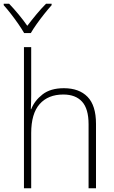

<svg xmlns="http://www.w3.org/2000/svg" viewBox="-46 -1014 615 1034"><path d="M122 -760V-504Q122 -482 121.5 -464.5Q121 -447 120 -426H122Q140 -472 183 -505.5Q226 -539 298 -539Q380 -539 425.5 -492.5Q471 -446 471 -347V0H431V-345Q431 -428 396 -466.5Q361 -505 295 -505Q213 -505 167.5 -453.5Q122 -402 122 -297V0H83V-760ZM232 -994V-986Q214 -966 192.5 -939Q171 -912 151.5 -884.5Q132 -857 120 -836H84Q72 -857 53 -884.5Q34 -912 13 -939Q-8 -966 -26 -986V-994H3Q28 -968 54.5 -936Q81 -904 101 -875Q123 -904 149.5 -936Q176 -968 202 -994Z"/></svg>

Font: Noto Sans Disp ExtLt
Style: Regular
Weight: 200
Designer: Monotype Design Team
Foundry: Monotype Imaging Inc.
Version: Version 2.000;GOOG;noto-source:20170915:90ef993387c0